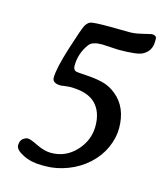

<svg xmlns="http://www.w3.org/2000/svg" viewBox="-101 -689 701 814"><g transform="rotate(15 249.5 -282.0)"><path d="M183.1 -397Q183.1 -379.9 195.3 -375Q200.2 -373 240.2 -370.8Q280.3 -368.7 313 -360.8Q345.7 -353 374.5 -329.6Q434.1 -281.2 434.1 -189.5Q434.1 -147 414.6 -103.3Q395 -59.6 357.4 -25.4Q319.8 8.8 270.5 27.6Q221.2 46.4 171.9 46.4H158.2Q110.8 46.4 75 28.3Q39.1 10.3 39.1 -9.5Q39.1 -29.3 50.3 -38.6Q61.5 -47.9 72.8 -47.9Q84 -47.9 118.4 -31Q152.8 -14.2 181.6 -14.2Q246.1 -14.2 290.5 -62Q335 -109.9 335 -172.6Q335 -235.4 300 -270.3Q265.1 -305.2 188.5 -305.2L175.3 -304.2L162.1 -302.7L148.9 -300.8Q110.8 -300.8 110.8 -325.7Q110.8 -366.2 141.1 -461.9Q171.4 -557.6 179.7 -571.5Q188 -585.4 199.5 -590.6Q210.9 -595.7 285.2 -595.7L330.6 -595.2Q345.7 -594.7 369.1 -594.7Q392.6 -594.7 416 -600.1L464.8 -611.3Q486.3 -611.3 486.3 -596.2V-584.5Q486.3 -542.5 449.7 -522.9Q426.8 -510.7 344.2 -510.7L272.5 -514.6Q230.5 -514.6 216.3 -496.1Q183.1 -452.1 183.1 -397Z"/></g></svg>

Font: Averia Serif Libre
Style: Italic
Weight: 400
Italic angle: -7.90001°
Version: Version 1.002